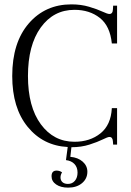

<svg xmlns="http://www.w3.org/2000/svg" viewBox="-20 -662 600 879"><path d="M321 -617Q225 -617 166.5 -536Q108 -455 108 -314Q108 -173 167 -93Q226 -13 321 -13Q392 -13 440 -51.5Q488 -90 492 -167H516V0H498L497 -14Q496 -35 481 -35Q473 -35 450 -23.5Q427 -12 389.5 0Q352 12 307 12L302 56Q337 59 358.5 78Q380 97 380 124Q380 156 355.5 176.5Q331 197 292 197Q258 197 237 182.5Q216 168 216 145Q216 119 239 119Q253 119 264 127Q257 139 257 150Q257 164 266 172Q275 180 291 180Q311 180 323 165.5Q335 151 335 128Q335 104 321 89Q307 74 282 71L290 11Q177 5 106.5 -81.5Q36 -168 36 -314Q36 -467 111.5 -554.5Q187 -642 307 -642Q351 -642 388 -631Q425 -620 448.5 -609Q472 -598 481 -598Q496 -598 497 -619L498 -636H516V-463H492Q484 -543 437 -580Q390 -617 321 -617Z"/></svg>

Font: Arapey Thin
Style: Regular
Weight: 100
Designer: Eduardo Rodriguez Tunni
Foundry: Eduardo Rodriguez Tunni
Version: Version 4.000;hotconv 1.0.109;makeotfexe 2.5.65596